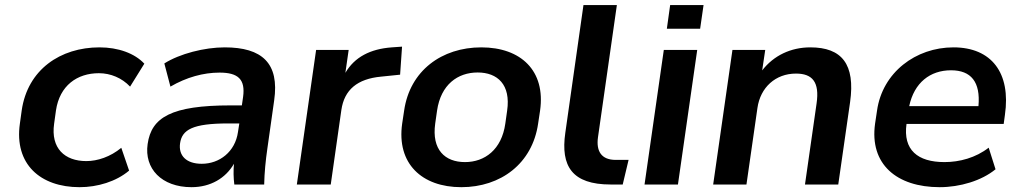

<svg xmlns="http://www.w3.org/2000/svg" viewBox="-20 -739 4060 769"><path d="M298.8 10.7C370.1 10.7 445.3 -11.7 497.1 -55.7L465.8 -147C421.9 -110.8 370.6 -93.8 325.7 -93.8C239.3 -93.8 182.6 -145 196.8 -243.7L204.1 -296.4C218.8 -396.5 289.1 -445.8 376 -445.8C422.9 -445.8 468.3 -426.8 501 -392.1L558.1 -483.9C519.5 -525.4 453.6 -549.3 378.4 -549.3C222.2 -549.3 90.3 -460.4 66.9 -296.4L59.6 -243.7C36.6 -82 141.1 10.7 298.8 10.7Z M747.1 10.7C823.2 10.7 883.8 -25.4 917 -83C914.6 -55.2 915 -27.3 918.5 0H1038.1C1039.1 -47.9 1043.9 -96.2 1050.8 -143.6L1078.1 -336.9C1099.6 -485.8 1029.8 -549.3 879.9 -549.3C799.3 -549.3 699.7 -523.9 638.2 -484.9L662.6 -392.1C727.1 -429.7 794.9 -448.2 859.4 -448.2C933.6 -448.2 963.4 -421.4 953.6 -350.6L948.7 -316.9H904.3C666 -316.9 586.4 -269 571.3 -162.1C557.1 -64 627 10.7 747.1 10.7ZM788.1 -83C726.6 -83 694.3 -115.2 701.2 -165C709 -219.7 751.5 -244.6 894.5 -244.6H938.5L933.1 -210C921.9 -131.3 859.4 -83 788.1 -83Z M1304.7 0 1347.2 -298.3C1358.9 -379.4 1411.1 -423.3 1506.8 -432.1L1582.5 -439.9L1590.3 -552.2L1549.3 -549.3C1463.4 -543 1400.4 -510.7 1363.3 -447.3L1376.5 -539.1H1246.1L1168.9 0Z M1827.6 10.7C1985.8 10.7 2112.3 -84 2135.3 -244.1L2143.1 -295.9C2166 -456.1 2065.9 -549.3 1907.7 -549.3C1749.5 -549.3 1621.6 -456.1 1598.6 -295.9L1590.8 -244.1C1567.9 -84 1669.4 10.7 1827.6 10.7ZM1842.3 -89.8C1762.2 -89.8 1708.5 -139.2 1723.1 -244.1L1730.5 -295.9C1745.6 -400.4 1813.5 -448.7 1893.1 -448.7C1972.7 -448.7 2026.4 -399.9 2011.2 -295.9L2003.9 -244.1C1989.3 -139.6 1921.4 -89.8 1842.3 -89.8Z M2425.8 0H2474.1L2497.6 -98.6H2445.8C2389.2 -98.6 2367.2 -132.8 2375 -189L2450.7 -718.8H2316.9L2244.1 -206.5C2225.1 -73.7 2271 0 2425.8 0Z M2695.3 0 2772.5 -539.1H2638.7L2561.5 0ZM2784.2 -624 2797.9 -718.8H2664.1L2650.9 -624Z M2969.7 0 3013.7 -306.6C3025.4 -388.7 3085.9 -444.3 3168 -444.3C3233.4 -444.3 3263.2 -411.1 3250.5 -324.2L3204.1 0H3337.4L3384.8 -330.1C3406.2 -481.9 3351.6 -549.3 3225.6 -549.3C3147.5 -549.3 3078.6 -516.6 3032.7 -457L3044.9 -539.1H2913.6L2836.4 0Z M3743.7 10.7C3824.7 10.7 3911.6 -15.1 3967.3 -61L3939.9 -147.5C3887.7 -106.9 3823.2 -89.8 3762.7 -89.8C3655.8 -89.8 3596.2 -138.2 3610.8 -242.7H4000L4004.9 -278.8C4029.3 -446.3 3951.7 -549.3 3798.8 -549.3C3647.5 -549.3 3514.2 -448.7 3492.7 -295.9L3484.9 -244.1C3461.9 -81.5 3571.3 10.7 3743.7 10.7ZM3789.1 -457.5C3869.1 -457.5 3907.7 -411.1 3898.9 -314H3621.6C3641.6 -408.2 3705.6 -457.5 3789.1 -457.5Z"/></svg>

Font: Winston SemiBold
Style: Italic
Weight: 600
Italic angle: -8.13011°
Designer: Vernon Adams, Kim Jin-seong, David Berlow, Cristiano Sobral
Foundry: The Winston Project Authors
Version: Version 3.004